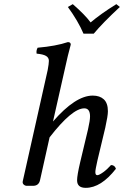

<svg xmlns="http://www.w3.org/2000/svg" viewBox="-20 -904 603 934"><path d="M221.2 -235.8 174.8 -27.8Q168.9 0 140.1 0H110.8Q102.1 0 95.2 -6.3Q88.4 -12.7 90.8 -22.9L211.9 -563Q217.8 -594.7 217.8 -607.9Q217.8 -623.5 204.1 -631.8Q190.4 -640.1 158.2 -643.1Q155.3 -658.2 163.1 -671.9Q252.4 -679.7 310.1 -699.2Q324.2 -699.2 324.2 -687Q308.6 -629.9 298.8 -583L237.8 -313Q347.2 -439 431.2 -439Q465.3 -439 485.1 -420.7Q504.9 -402.3 504.9 -362.8Q504.9 -340.3 492.2 -283.2L454.1 -124Q443.8 -78.6 443.8 -66.9Q443.8 -51.8 453.1 -51.8Q461.9 -51.8 481.7 -65.9Q501.5 -80.1 520 -101.1Q538.1 -101.1 543.9 -83Q471.7 9.8 397 9.8Q355 9.8 355 -26.9Q355 -50.8 370.1 -115.2L408.2 -274.9Q418 -317.9 418 -337.9Q418 -377 390.1 -377Q330.6 -377 221.2 -235.8ZM436 -740.2H386.2Q359.9 -801.8 310.1 -870.1L334 -883.8Q392.6 -833 420.9 -794.9Q469.7 -836.4 545.9 -883.8L563 -870.1Q479 -792 436 -740.2Z"/></svg>

Font: Common Serif News
Style: Italic
Weight: 450
Italic angle: -12°
Designer: Philipp H. Poll, Khaled Hosny
Foundry: Stefan Peev, Context Ltd.
Version: Version 1.026